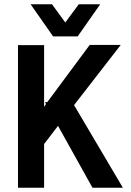

<svg xmlns="http://www.w3.org/2000/svg" viewBox="-20 -877 610 897"><path d="M186 0H64V-666H186V-378L195 -391L190 -400H201L399 -667H544L326 -386L554 0H412L251 -289L186 -204ZM448 -857 343 -707H228L123 -857H223L285 -772L348 -857Z"/></svg>

Font: Epunda Sans SemiBold
Style: Regular
Weight: 600
Designer: Simon Atzbach
Foundry: typofactur
Version: Version 2.204; ttfautohint (v1.8.4.7-5d5b)